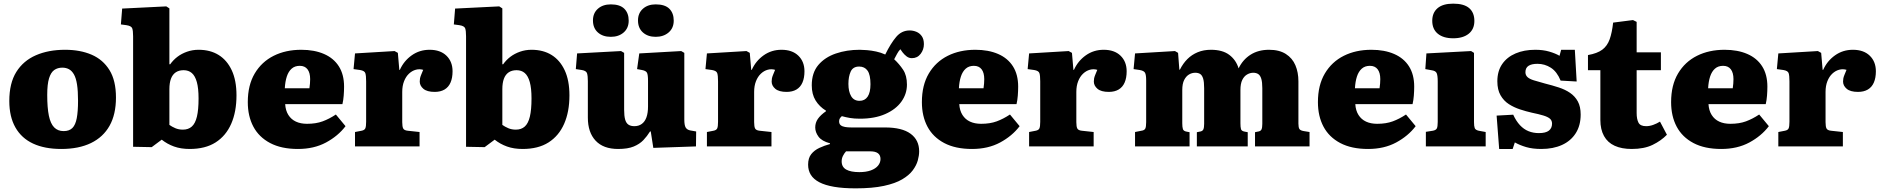

<svg xmlns="http://www.w3.org/2000/svg" viewBox="-20 -803 10318 1053"><path d="M316 14Q225 14 161.5 -15.5Q98 -45 64.5 -104Q31 -163 31 -249Q31 -347 69.5 -408.5Q108 -470 177 -500Q246 -530 337 -530Q420 -530 482.5 -503Q545 -476 580.5 -418.5Q616 -361 616 -268Q616 -176 581 -113.5Q546 -51 479 -18.5Q412 14 316 14ZM329 -84Q360 -84 377 -101Q394 -118 401 -155Q408 -192 408 -250Q408 -304 402.5 -339.5Q397 -375 385.5 -395Q374 -415 358 -423.5Q342 -432 322 -432Q296 -432 277.5 -419Q259 -406 249 -373.5Q239 -341 239 -282Q239 -212 248 -168.5Q257 -125 277 -104.5Q297 -84 329 -84Z M812 4 710 2V-604Q710 -635 705 -648Q700 -661 673 -665L643 -669L650 -756L892 -768L909 -757V-451L913 -450Q930 -474 953 -491.5Q976 -509 1006 -519.5Q1036 -530 1069 -530Q1133 -530 1179 -501.5Q1225 -473 1251 -417.5Q1277 -362 1277 -280Q1277 -190 1248 -124Q1219 -58 1162.5 -22Q1106 14 1020 14Q972 14 934.5 0.5Q897 -13 867 -37ZM983 -92Q1013 -92 1032 -109Q1051 -126 1060 -163.5Q1069 -201 1069 -263Q1069 -319 1059.5 -353Q1050 -387 1032 -402.5Q1014 -418 987 -418Q961 -418 943.5 -406Q926 -394 917.5 -371Q909 -348 909 -314V-118Q923 -108 941.5 -100Q960 -92 983 -92Z M1614 14Q1523 14 1461.5 -18.5Q1400 -51 1369.5 -108.5Q1339 -166 1339 -243Q1339 -336 1377 -400Q1415 -464 1481 -497Q1547 -530 1632 -530Q1704 -530 1757 -507Q1810 -484 1838.5 -439Q1867 -394 1867 -328Q1867 -304 1865 -278.5Q1863 -253 1858 -232H1544Q1546 -197 1561.5 -172.5Q1577 -148 1603 -136Q1629 -124 1664 -124Q1713 -124 1749.5 -137.5Q1786 -151 1822 -175L1875 -111Q1834 -57 1768 -21.5Q1702 14 1614 14ZM1542 -319H1677Q1679 -333 1680 -345Q1681 -357 1681 -369Q1681 -404 1666.5 -423Q1652 -442 1624 -442Q1597 -442 1579.5 -426.5Q1562 -411 1553 -383.5Q1544 -356 1542 -319Z M1927 0V-79L1963 -86Q1979 -89 1983.5 -99Q1988 -109 1988 -135V-357Q1988 -389 1983.5 -402Q1979 -415 1955 -419L1919 -424L1927 -510L2144 -523L2162 -513L2170 -420H2173Q2195 -469 2238 -499.5Q2281 -530 2336 -530Q2395 -530 2428.5 -497.5Q2462 -465 2462 -412Q2462 -376 2451 -350.5Q2440 -325 2418 -312Q2396 -299 2364 -299Q2322 -299 2302 -316Q2282 -333 2282 -356Q2282 -365 2283.5 -373Q2285 -381 2289.5 -392Q2294 -403 2301 -420Q2281 -426 2260.5 -420.5Q2240 -415 2223 -399Q2206 -383 2196 -357.5Q2186 -332 2186 -299V-133Q2186 -108 2191.5 -98Q2197 -88 2216 -86L2281 -79V0Z M2638 4 2536 2V-604Q2536 -635 2531 -648Q2526 -661 2499 -665L2469 -669L2476 -756L2718 -768L2735 -757V-451L2739 -450Q2756 -474 2779 -491.5Q2802 -509 2832 -519.5Q2862 -530 2895 -530Q2959 -530 3005 -501.5Q3051 -473 3077 -417.5Q3103 -362 3103 -280Q3103 -190 3074 -124Q3045 -58 2988.5 -22Q2932 14 2846 14Q2798 14 2760.5 0.5Q2723 -13 2693 -37ZM2809 -92Q2839 -92 2858 -109Q2877 -126 2886 -163.5Q2895 -201 2895 -263Q2895 -319 2885.5 -353Q2876 -387 2858 -402.5Q2840 -418 2813 -418Q2787 -418 2769.5 -406Q2752 -394 2743.5 -371Q2735 -348 2735 -314V-118Q2749 -108 2767.5 -100Q2786 -92 2809 -92Z M3370 14Q3289 14 3246.5 -31.5Q3204 -77 3204 -158V-358Q3204 -387 3199.5 -401Q3195 -415 3171 -419L3138 -424L3145 -510L3386 -523L3403 -513V-201Q3403 -167 3408.5 -147.5Q3414 -128 3426.5 -119.5Q3439 -111 3459 -111Q3483 -111 3500 -123.5Q3517 -136 3525.5 -160Q3534 -184 3534 -219V-359Q3534 -394 3528 -404.5Q3522 -415 3501 -419L3474 -424L3486 -510L3716 -523L3733 -513V-148Q3733 -117 3740 -104.5Q3747 -92 3764 -88L3798 -82L3797 0L3563 8L3549 -82H3545Q3529 -56 3508.5 -34.5Q3488 -13 3455.5 0.5Q3423 14 3370 14ZM3576 -601Q3533 -601 3506 -625Q3479 -649 3479 -691Q3479 -731 3506 -755Q3533 -779 3576 -779Q3627 -779 3651 -755Q3675 -731 3675 -690Q3675 -649 3647 -625Q3619 -601 3576 -601ZM3330 -601Q3286 -601 3259 -625Q3232 -649 3232 -691Q3232 -731 3259 -755Q3286 -779 3330 -779Q3380 -779 3404 -755Q3428 -731 3428 -690Q3428 -649 3400.5 -625Q3373 -601 3330 -601Z M3857 0V-79L3893 -86Q3909 -89 3913.5 -99Q3918 -109 3918 -135V-357Q3918 -389 3913.5 -402Q3909 -415 3885 -419L3849 -424L3857 -510L4074 -523L4092 -513L4100 -420H4103Q4125 -469 4168 -499.5Q4211 -530 4266 -530Q4325 -530 4358.5 -497.5Q4392 -465 4392 -412Q4392 -376 4381 -350.5Q4370 -325 4348 -312Q4326 -299 4294 -299Q4252 -299 4232 -316Q4212 -333 4212 -356Q4212 -365 4213.5 -373Q4215 -381 4219.5 -392Q4224 -403 4231 -420Q4211 -426 4190.5 -420.5Q4170 -415 4153 -399Q4136 -383 4126 -357.5Q4116 -332 4116 -299V-133Q4116 -108 4121.5 -98Q4127 -88 4146 -86L4211 -79V0Z M4673 230Q4604 230 4554.5 221.5Q4505 213 4473.5 196.5Q4442 180 4427 156Q4412 132 4412 100Q4412 64 4429 42.5Q4446 21 4474 8Q4502 -5 4532 -13V-17Q4487 -29 4469 -53.5Q4451 -78 4451 -104Q4451 -130 4465.5 -151Q4480 -172 4510 -193V-196Q4474 -218 4453 -252Q4432 -286 4432 -335Q4432 -404 4468 -446.5Q4504 -489 4564 -509.5Q4624 -530 4695 -530Q4711 -530 4735 -528Q4759 -526 4785 -520.5Q4811 -515 4835 -504Q4865 -565 4895 -600.5Q4925 -636 4969 -636Q4988 -636 5006 -628.5Q5024 -621 5035.5 -604.5Q5047 -588 5047 -561Q5047 -531 5029 -507.5Q5011 -484 4981 -484Q4965 -484 4952.5 -493.5Q4940 -503 4930 -516L4918 -533Q4908 -523 4900 -508Q4892 -493 4884 -478Q4912 -452 4933 -420.5Q4954 -389 4954 -339Q4954 -288 4923.5 -245.5Q4893 -203 4835 -177.5Q4777 -152 4696 -152Q4665 -152 4641.5 -156Q4618 -160 4597 -166Q4590 -160 4586 -153.5Q4582 -147 4582 -138Q4582 -123 4591 -116Q4600 -109 4615 -106.5Q4630 -104 4649 -104H4834Q4927 -104 4974 -69.5Q5021 -35 5021 27Q5021 50 5013.5 77Q5006 104 4986 131Q4966 158 4928 180.5Q4890 203 4827.5 216.5Q4765 230 4673 230ZM4693 141Q4730 141 4756 131.5Q4782 122 4795.5 105.5Q4809 89 4809 69Q4809 48 4795 37.5Q4781 27 4753 27H4620Q4610 38 4603 52Q4596 66 4596 82Q4596 113 4621 127Q4646 141 4693 141ZM4694 -250Q4723 -250 4738.5 -273Q4754 -296 4754 -341Q4754 -393 4738 -415.5Q4722 -438 4692 -438Q4658 -438 4645.5 -410.5Q4633 -383 4633 -343Q4633 -301 4648 -275.5Q4663 -250 4694 -250Z M5311 14Q5220 14 5158.5 -18.5Q5097 -51 5066.5 -108.5Q5036 -166 5036 -243Q5036 -336 5074 -400Q5112 -464 5178 -497Q5244 -530 5329 -530Q5401 -530 5454 -507Q5507 -484 5535.5 -439Q5564 -394 5564 -328Q5564 -304 5562 -278.5Q5560 -253 5555 -232H5241Q5243 -197 5258.5 -172.5Q5274 -148 5300 -136Q5326 -124 5361 -124Q5410 -124 5446.5 -137.5Q5483 -151 5519 -175L5572 -111Q5531 -57 5465 -21.5Q5399 14 5311 14ZM5239 -319H5374Q5376 -333 5377 -345Q5378 -357 5378 -369Q5378 -404 5363.5 -423Q5349 -442 5321 -442Q5294 -442 5276.5 -426.5Q5259 -411 5250 -383.5Q5241 -356 5239 -319Z M5624 0V-79L5660 -86Q5676 -89 5680.5 -99Q5685 -109 5685 -135V-357Q5685 -389 5680.5 -402Q5676 -415 5652 -419L5616 -424L5624 -510L5841 -523L5859 -513L5867 -420H5870Q5892 -469 5935 -499.5Q5978 -530 6033 -530Q6092 -530 6125.5 -497.5Q6159 -465 6159 -412Q6159 -376 6148 -350.5Q6137 -325 6115 -312Q6093 -299 6061 -299Q6019 -299 5999 -316Q5979 -333 5979 -356Q5979 -365 5980.5 -373Q5982 -381 5986.5 -392Q5991 -403 5998 -420Q5978 -426 5957.5 -420.5Q5937 -415 5920 -399Q5903 -383 5893 -357.5Q5883 -332 5883 -299V-133Q5883 -108 5888.5 -98Q5894 -88 5913 -86L5978 -79V0Z M6205 0V-79L6240 -86Q6256 -88 6261 -97.5Q6266 -107 6266 -133V-362Q6266 -392 6260 -403.5Q6254 -415 6231 -419L6197 -424L6205 -510L6424 -523L6441 -513L6448 -421H6451Q6468 -455 6492 -479Q6516 -503 6548.5 -516.5Q6581 -530 6621 -530Q6685 -530 6722 -502Q6759 -474 6773 -428Q6796 -476 6838.5 -503Q6881 -530 6940 -530Q6996 -530 7032 -507Q7068 -484 7084.5 -445Q7101 -406 7101 -357V-125Q7101 -104 7106.5 -95.5Q7112 -87 7131 -84L7162 -79V0H6863V-78L6877 -81Q6894 -83 6898.5 -93Q6903 -103 6903 -124V-319Q6903 -352 6897.5 -370.5Q6892 -389 6881 -396.5Q6870 -404 6853 -404Q6836 -404 6819.5 -394.5Q6803 -385 6793 -364.5Q6783 -344 6783 -309V-127Q6783 -106 6786 -95Q6789 -84 6807 -81L6823 -78V0H6544V-78L6559 -81Q6575 -83 6579.5 -93Q6584 -103 6584 -124V-319Q6584 -354 6578.5 -372Q6573 -390 6562.5 -397Q6552 -404 6535 -404Q6517 -404 6501 -394.5Q6485 -385 6474.5 -364.5Q6464 -344 6464 -309V-127Q6464 -106 6467.5 -95Q6471 -84 6488 -81L6504 -78V0Z M7483 14Q7392 14 7330.5 -18.5Q7269 -51 7238.5 -108.5Q7208 -166 7208 -243Q7208 -336 7246 -400Q7284 -464 7350 -497Q7416 -530 7501 -530Q7573 -530 7626 -507Q7679 -484 7707.5 -439Q7736 -394 7736 -328Q7736 -304 7734 -278.5Q7732 -253 7727 -232H7413Q7415 -197 7430.5 -172.5Q7446 -148 7472 -136Q7498 -124 7533 -124Q7582 -124 7618.5 -137.5Q7655 -151 7691 -175L7744 -111Q7703 -57 7637 -21.5Q7571 14 7483 14ZM7411 -319H7546Q7548 -333 7549 -345Q7550 -357 7550 -369Q7550 -404 7535.5 -423Q7521 -442 7493 -442Q7466 -442 7448.5 -426.5Q7431 -411 7422 -383.5Q7413 -356 7411 -319Z M7800 0V-80L7838 -86Q7855 -89 7860 -98.5Q7865 -108 7865 -134V-356Q7865 -390 7859 -402.5Q7853 -415 7830 -418L7797 -424L7803 -510L8048 -523L8064 -513V-133Q8064 -111 8068 -100.5Q8072 -90 8090 -86L8128 -79V0ZM7950 -593Q7896 -593 7865.5 -618Q7835 -643 7835 -689Q7835 -733 7864 -758Q7893 -783 7950 -783Q8009 -783 8037.5 -758.5Q8066 -734 8066 -688Q8066 -643 8035 -618Q8004 -593 7950 -593Z M8202 14 8188 -169 8279 -174Q8295 -139 8316 -116.5Q8337 -94 8363 -83.5Q8389 -73 8420 -73Q8457 -73 8474.5 -86.5Q8492 -100 8492 -125Q8492 -142 8480.5 -152Q8469 -162 8444.5 -169.5Q8420 -177 8381 -185Q8350 -192 8316.5 -203Q8283 -214 8255 -232Q8227 -250 8209.5 -280.5Q8192 -311 8192 -357Q8192 -413 8218.5 -451.5Q8245 -490 8292 -510Q8339 -530 8400 -530Q8443 -530 8477 -520Q8511 -510 8533 -497L8542 -530H8617L8627 -356L8539 -361Q8519 -410 8485.5 -431.5Q8452 -453 8412 -453Q8380 -453 8363 -442Q8346 -431 8346 -407Q8346 -391 8357 -380.5Q8368 -370 8392 -362.5Q8416 -355 8453 -345Q8493 -335 8528.5 -323.5Q8564 -312 8591 -293.5Q8618 -275 8633.5 -246.5Q8649 -218 8649 -175Q8649 -115 8622 -72.5Q8595 -30 8546.5 -8Q8498 14 8433 14Q8385 14 8349.5 3.5Q8314 -7 8288 -22L8276 14Z M8929 14Q8874 14 8835.5 -3.5Q8797 -21 8777 -57Q8757 -93 8757 -145V-418H8689V-501Q8740 -510 8767.5 -530.5Q8795 -551 8808 -587.5Q8821 -624 8827 -679L8936 -693L8956 -683V-516H9089V-418H8956V-183Q8956 -150 8966 -130.5Q8976 -111 9008 -111Q9027 -111 9046.5 -118Q9066 -125 9084 -136L9122 -64Q9090 -31 9043.5 -8.5Q8997 14 8929 14Z M9420 14Q9329 14 9267.5 -18.5Q9206 -51 9175.5 -108.5Q9145 -166 9145 -243Q9145 -336 9183 -400Q9221 -464 9287 -497Q9353 -530 9438 -530Q9510 -530 9563 -507Q9616 -484 9644.5 -439Q9673 -394 9673 -328Q9673 -304 9671 -278.5Q9669 -253 9664 -232H9350Q9352 -197 9367.5 -172.5Q9383 -148 9409 -136Q9435 -124 9470 -124Q9519 -124 9555.5 -137.5Q9592 -151 9628 -175L9681 -111Q9640 -57 9574 -21.5Q9508 14 9420 14ZM9348 -319H9483Q9485 -333 9486 -345Q9487 -357 9487 -369Q9487 -404 9472.5 -423Q9458 -442 9430 -442Q9403 -442 9385.5 -426.5Q9368 -411 9359 -383.5Q9350 -356 9348 -319Z M9733 0V-79L9769 -86Q9785 -89 9789.5 -99Q9794 -109 9794 -135V-357Q9794 -389 9789.5 -402Q9785 -415 9761 -419L9725 -424L9733 -510L9950 -523L9968 -513L9976 -420H9979Q10001 -469 10044 -499.5Q10087 -530 10142 -530Q10201 -530 10234.5 -497.5Q10268 -465 10268 -412Q10268 -376 10257 -350.5Q10246 -325 10224 -312Q10202 -299 10170 -299Q10128 -299 10108 -316Q10088 -333 10088 -356Q10088 -365 10089.5 -373Q10091 -381 10095.5 -392Q10100 -403 10107 -420Q10087 -426 10066.5 -420.5Q10046 -415 10029 -399Q10012 -383 10002 -357.5Q9992 -332 9992 -299V-133Q9992 -108 9997.5 -98Q10003 -88 10022 -86L10087 -79V0Z"/></svg>

Font: Literata 18pt ExtraBold
Style: Regular
Weight: 800
Designer: Latin by Veronika Burian and Jose Scaglione. Greek by Irene Vlachou. Cyrillic by Vera Evstafieva.
Foundry: TypeTogether
Version: Version 3.103;gftools[0.9.29]